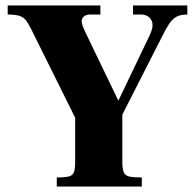

<svg xmlns="http://www.w3.org/2000/svg" viewBox="-20 -680 705 700"><path d="M187 0V-33Q218 -33 232 -37Q246 -41 250 -53.5Q254 -66 254 -90V-251L92 -577Q83 -595 74.5 -606Q66 -617 51.5 -622Q37 -627 8 -627V-660H346V-627H307Q290 -627 281 -614.5Q272 -602 290 -565L411 -314H412L526 -552Q539 -580 535.5 -596Q532 -612 520.5 -619.5Q509 -627 497 -627H465V-660H663V-627Q638 -627 623.5 -619Q609 -611 598 -595Q587 -579 574 -553L426 -262V-90Q426 -65 431 -52.5Q436 -40 451 -36.5Q466 -33 497 -33V0Z"/></svg>

Font: Frank Ruhl Libre Black
Style: Regular
Weight: 900
Designer: Yanek Iontef
Foundry: Fontef
Version: Version 6.004